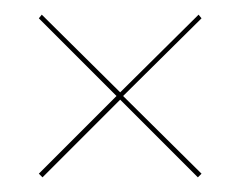

<svg xmlns="http://www.w3.org/2000/svg" viewBox="-20 -442 328 262"><path d="M144 -316 251 -422 255 -417 148 -311 255 -205 250 -200 144 -306 38 -200 33 -205 139 -311 33 -417 37 -422Z"/></svg>

Font: Moniqa ExtLt Narrow Display
Style: Regular
Weight: 200
Width: 4
Designer: Rajesh Rajput
Foundry: Rajesh Rajput
Version: Version 1.000